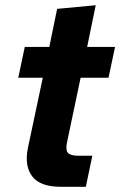

<svg xmlns="http://www.w3.org/2000/svg" viewBox="-20 -716 461 736"><path d="M212 0Q134 0 103.5 -40Q73 -80 87 -149L144 -418H50L75 -536H169L199 -682L347 -696L314 -536H421L396 -418H289L236 -166Q231 -137 242.5 -128Q254 -119 281 -119H334L309 0Z"/></svg>

Font: Mona Sans ExtraLight
Style: Bold Italic
Weight: 700
Italic angle: -11.6951°
Version: Version 2.000